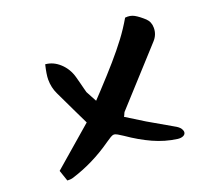

<svg xmlns="http://www.w3.org/2000/svg" viewBox="-107 -775 950 873"><g transform="rotate(-20 367.5 -338.5)"><path d="M78 -35 60 -88 251 -253Q236 -284 215.5 -326.5Q195 -369 169 -424Q153 -457 153 -496Q153 -520 164 -566Q202 -563 233 -534.5Q264 -506 276 -463L284 -433Q288 -416 291.5 -403.5Q295 -391 297 -383L312 -355L325 -331L356 -364Q412 -424 451.5 -469.5Q491 -515 521.5 -555.5Q552 -596 578 -641Q603 -644 622.5 -633Q642 -622 666 -600Q685 -582 685 -553Q685 -520 662 -495L429 -239Q428 -238 427 -235.5Q426 -233 425 -231Q424 -227 419 -219L506 -165L629 -94Q646 -83 650 -72Q653 -66 653 -61Q653 -50 642 -44.5Q631 -39 614 -41Q555 -49 500 -74Q445 -99 389 -138Q375 -147 365 -153Q355 -159 347 -159Q341 -159 331 -153Q321 -147 308 -138Q212 -70 104 -37Q96 -35 90 -35Z"/></g></svg>

Font: Mansalva
Style: Regular
Weight: 400
Designer: Carolina Short
Foundry: Carolina Short
Version: Version 2.112; ttfautohint (v1.8.4.7-5d5b)